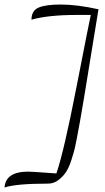

<svg xmlns="http://www.w3.org/2000/svg" viewBox="-34 -740 464 848"><path d="M-14 88Q-9 18 91 18Q103 18 215 26Q248 -69 304.5 -359Q361 -649 367 -674H304Q179 -674 105 -653Q105 -693 136.5 -706.5Q168 -720 234 -720Q306 -720 401 -699Q398 -684 379 -565L339 -319Q318 -193 306 -132Q300 -102 296.5 -86Q293 -70 282 -35.5Q271 -1 258.5 18.5Q246 38 225 54.5Q204 71 178 71Q38 71 -14 88Z"/></svg>

Font: DancingScriptRegular
Style: Regular
Weight: 400
Designer: Pablo Impallari
Foundry: Pablo Impallari. www.impallari.com
Version: Version 1.002